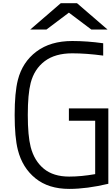

<svg xmlns="http://www.w3.org/2000/svg" viewBox="-20 -1187 707 1217"><path d="M365.2 -1166.7H468.1L661.5 -1000H558.6L416.7 -1106.8L274.7 -1000H171.9ZM438.2 -927.1Q531.9 -927.1 634.1 -912.8V-834.6Q527.3 -849 438.2 -849Q329.4 -849 263.3 -799.2Q197.3 -749.3 174.5 -661.5Q156.2 -590.5 156.2 -458.3Q156.2 -326.2 174.5 -255.2Q197.3 -167.3 257.8 -117.5Q318.4 -67.7 418.6 -67.7Q494.8 -67.7 583.3 -83.3V-421.9H416.7V-500H666.7V-22.1Q530.6 10.4 418.6 10.4Q287.8 10.4 204.8 -56.6Q121.7 -123.7 93.1 -237Q72.9 -316.4 72.9 -458.3Q72.9 -600.3 93.1 -679.7Q121.7 -793 210.6 -860Q299.5 -927.1 438.2 -927.1Z"/></svg>

Font: Monoid
Style: Regular
Weight: 400
Width: 4
Monospace: yes
Designer: Andreas Larsen (@larsenwork)
Version: Version 0.61